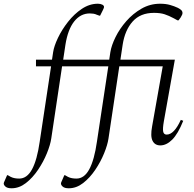

<svg xmlns="http://www.w3.org/2000/svg" viewBox="-141 -770 1041 1030"><path d="M-79 240Q-101 240 -111 231.5Q-121 223 -121 214Q-121 210 -116 200L-103 170H-99L-83 179Q-73 184 -61.5 186Q-50 188 -38 188Q4 188 31 138Q58 88 72 -10L133 -414H52V-450H138L144 -490Q149 -523 170 -567Q191 -611 224 -653Q257 -695 298 -722.5Q339 -750 384 -750Q398 -750 408 -745Q417 -740 417 -733Q417 -729 415 -725Q413 -721 411 -716L396 -686H392L378 -691Q370 -695 360 -696.5Q350 -698 341 -698Q291 -698 257 -655Q223 -612 210 -530L198 -450H445L451 -490Q457 -527 479 -571.5Q501 -616 536.5 -656.5Q572 -697 618 -723.5Q664 -750 718 -750Q748 -750 771 -743.5Q794 -737 813 -728Q823 -723 830.5 -716.5Q838 -710 838 -700Q838 -694 835 -689Q832 -684 828 -676L817 -661H811L791 -672Q765 -686 742 -693.5Q719 -701 685 -701Q612 -701 570.5 -654.5Q529 -608 517 -530L505 -450H797L738 -119Q731 -79 734.5 -63.5Q738 -48 753 -48Q793 -48 829 -127L842 -122Q814 -52 783 -21Q752 10 719 10Q690 10 677.5 -14.5Q665 -39 675 -92L732 -414H499L441 -27Q436 7 417.5 52.5Q399 98 370 141Q341 184 305 212Q269 240 228 240Q206 240 196 231.5Q186 223 186 214Q186 210 191 200L204 170H208L224 179Q234 184 245.5 186Q257 188 269 188Q311 188 338 138Q365 88 379 -10L440 -414H192L134 -27Q129 7 110.5 52.5Q92 98 63 141Q34 184 -2 212Q-38 240 -79 240Z"/></svg>

Font: Spectral SC Light
Style: Italic
Weight: 300
Italic angle: -10°
Designer: Jean-Baptiste Levee
Foundry: Production Type
Version: Version 2.001